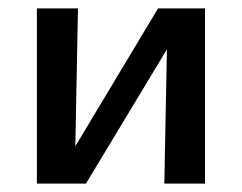

<svg xmlns="http://www.w3.org/2000/svg" viewBox="-20 -438 577 458"><path d="M372 0 380 -418H469V0ZM68 0V-418H166L158 0ZM132 0V-43L357 -418H410V-373L185 0Z"/></svg>

Font: Ysabeau SemiBold
Style: Regular
Weight: 600
Designer: Christian Thalmann (Catharsis Fonts)
Version: Version 2.000;gftools[0.9.27.dev2+g8671c4b]